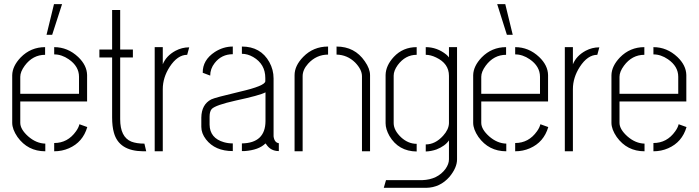

<svg xmlns="http://www.w3.org/2000/svg" viewBox="-20 -732 3381 929"><path d="M205.1 -563.5 241.2 -711.9H280.3L232.4 -563.5ZM39.1 -137.7V-368.2Q40 -412.1 80.1 -454.1Q128.9 -503.9 198.2 -503.9V-466.8Q138.7 -466.8 99.6 -414.1Q78.1 -384.8 78.1 -360.4V-278.3H362.3V-360.4Q362.3 -411.1 312.5 -445.3Q278.3 -468.8 242.2 -468.8V-503.9Q307.6 -503.9 358.4 -456.1Q400.4 -416 401.4 -369.1V-241.2H78.1V-137.7Q78.1 -106.4 116.2 -72.3Q155.3 -38.1 199.2 -37.1V0Q114.3 0 64.5 -69.3Q39.1 -106.4 39.1 -137.7ZM242.2 0V-40Q307.6 -40 347.7 -96.7Q360.4 -114.3 364.3 -130.9L402.3 -117.2Q380.9 -43.9 313.5 -14.6Q280.3 0 242.2 0Z M460.9 -454.1V-492.2H522.5V-683.6H561.5V-492.2H623V-454.1H561.5V-155.3Q561.5 -69.3 615.2 -46.9Q640.6 -37.1 677.7 -37.1H678.7L687.5 0H672.9Q555.7 -1 531.2 -89.8Q522.5 -120.1 522.5 -164.1V-454.1Z M728.5 0V-503.9H767.6V-420.9Q784.2 -461.9 829.1 -486.3Q860.4 -502.9 894.5 -502.9H895.5L885.7 -466.8Q838.9 -466.8 800.8 -408.2Q767.6 -356.4 767.6 -300.8V0Z M954.1 -118.2V-163.1Q955.1 -226.6 1002 -251Q1019.5 -259.8 1139.6 -288.1Q1262.7 -316.4 1263.7 -338.9V-354.5Q1263.7 -421.9 1205.1 -456.1Q1177.7 -471.7 1150.4 -471.7V-506.8Q1241.2 -506.8 1283.2 -431.6Q1303.7 -394.5 1303.7 -352.5V-72.3Q1307.6 -42 1329.1 -39.1V-1Q1290 -1 1268.6 -33.2Q1266.6 -36.1 1264.6 -38.1Q1232.4 -5.9 1163.1 -1Q1156.2 -1 1150.4 -1V-38.1Q1263.7 -40 1264.6 -145.5V-285.2Q1237.3 -270.5 1119.1 -245.1Q1023.4 -223.6 1004.9 -205.1Q994.1 -193.4 994.1 -167V-128.9Q995.1 -63.5 1063.5 -43.9Q1084 -38.1 1106.4 -38.1V-1Q1020.5 -1 976.6 -57.6Q954.1 -86.9 954.1 -118.2ZM960.9 -379.9Q960 -441.4 1019.5 -480.5Q1060.5 -506.8 1106.4 -506.8V-469.7Q1051.8 -469.7 1018.6 -426.8Q997.1 -399.4 997.1 -366.2Z M1405.3 0V-368.2Q1405.3 -414.1 1447.3 -457Q1496.1 -506.8 1567.4 -506.8V-467.8Q1510.7 -467.8 1470.7 -423.8Q1444.3 -394.5 1444.3 -363.3V0ZM1608.4 -467.8V-506.8Q1696.3 -506.8 1745.1 -435.5Q1770.5 -399.4 1770.5 -368.2V0H1731.4V-363.3Q1731.4 -395.5 1698.2 -429.7Q1660.2 -466.8 1608.4 -467.8Z M1836.9 176.8 1847.7 139.6H2023.4Q2097.7 136.7 2135.7 85Q2152.3 61.5 2152.3 39.1V-52.7Q2133.8 -25.4 2091.8 -8.8Q2066.4 0 2040 1V-33.2Q2085.9 -33.2 2124 -75.2Q2151.4 -105.5 2152.3 -135.7V-365.2Q2152.3 -424.8 2089.8 -454.1Q2063.5 -466.8 2040 -466.8V-503.9Q2094.7 -503.9 2139.6 -467.8Q2148.4 -460 2152.3 -454.1V-503.9H2191.4V39.1Q2191.4 79.1 2155.3 123Q2109.4 175.8 2042 176.8ZM1845.7 -135.7V-369.1Q1846.7 -415 1885.7 -457Q1929.7 -503.9 1996.1 -503.9V-466.8Q1941.4 -466.8 1904.3 -417Q1884.8 -389.6 1884.8 -366.2V-136.7Q1884.8 -101.6 1920.9 -67.4Q1955.1 -36.1 1996.1 -36.1V1Q1908.2 0 1864.3 -74.2Q1845.7 -107.4 1845.7 -135.7Z M2385.7 -711.9H2424.8L2460.9 -563.5H2432.6ZM2269.5 -137.7V-368.2Q2270.5 -412.1 2310.5 -454.1Q2359.4 -503.9 2428.7 -503.9V-466.8Q2369.1 -466.8 2330.1 -414.1Q2308.6 -384.8 2308.6 -360.4V-278.3H2592.8V-360.4Q2592.8 -411.1 2543 -445.3Q2508.8 -468.8 2472.7 -468.8V-503.9Q2538.1 -503.9 2588.9 -456.1Q2630.9 -416 2631.8 -369.1V-241.2H2308.6V-137.7Q2308.6 -106.4 2346.7 -72.3Q2385.7 -38.1 2429.7 -37.1V0Q2344.7 0 2294.9 -69.3Q2269.5 -106.4 2269.5 -137.7ZM2472.7 0V-40Q2538.1 -40 2578.1 -96.7Q2590.8 -114.3 2594.7 -130.9L2632.8 -117.2Q2611.3 -43.9 2543.9 -14.6Q2510.7 0 2472.7 0Z M2712.9 0V-503.9H2752V-420.9Q2768.6 -461.9 2813.5 -486.3Q2844.7 -502.9 2878.9 -502.9H2879.9L2870.1 -466.8Q2823.2 -466.8 2785.2 -408.2Q2752 -356.4 2752 -300.8V0Z M2938.5 -137.7V-368.2Q2939.5 -412.1 2979.5 -454.1Q3028.3 -503.9 3097.7 -503.9V-466.8Q3038.1 -466.8 2999 -414.1Q2977.5 -384.8 2977.5 -360.4V-278.3H3261.7V-360.4Q3261.7 -411.1 3211.9 -445.3Q3177.7 -468.8 3141.6 -468.8V-503.9Q3207 -503.9 3257.8 -456.1Q3299.8 -416 3300.8 -369.1V-241.2H2977.5V-137.7Q2977.5 -106.4 3015.6 -72.3Q3054.7 -38.1 3098.6 -37.1V0Q3013.7 0 2963.9 -69.3Q2938.5 -106.4 2938.5 -137.7ZM3141.6 0V-40Q3207 -40 3247.1 -96.7Q3259.8 -114.3 3263.7 -130.9L3301.8 -117.2Q3280.3 -43.9 3212.9 -14.6Q3179.7 0 3141.6 0Z"/></svg>

Font: Post No Bills Colombo
Style: Light
Weight: 400
Designer: Kosala Senevirathne, Siva Puranthara, Lasantha Premarathna, Tharique Azeez
Foundry: Mooniak
Version: Version 1.220 ; ttfautohint (v1.5)